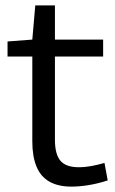

<svg xmlns="http://www.w3.org/2000/svg" viewBox="-20 -683 428 713"><path d="M245 10Q196 10 163.5 -8.5Q131 -27 115.5 -64.5Q100 -102 100 -158V-473H8V-529L100 -536L111 -663H184V-536H363V-473H184V-164Q184 -110 204.5 -86Q225 -62 272 -62Q296 -62 320 -66.5Q344 -71 368 -78L380 -13Q343 -1 309 4.5Q275 10 245 10Z"/></svg>

Font: Georama ExtraCondensed Thin
Style: Regular
Weight: 400
Version: Version 1.001